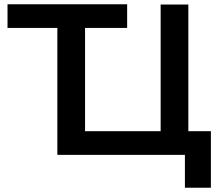

<svg xmlns="http://www.w3.org/2000/svg" viewBox="-20 -720 1023 894"><path d="M247 0V-622L277 -590H15V-700H572V-590H345L376 -622V0ZM247 1V-699H376V-109H728V-699H857V1ZM841 154V-31L870 1H728V-109H962V154Z"/></svg>

Font: MOST Montserrat SemiBold
Style: Regular
Weight: 600
Designer: Julieta Ulanovsky
Foundry: Julieta Ulanovsky
Version: Version 8.000;March 11, 2024;FontCreator 15.0.0.2926 64-bit